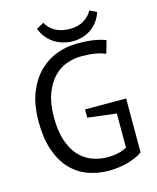

<svg xmlns="http://www.w3.org/2000/svg" viewBox="-128 -960 869 1060"><g transform="rotate(-15 306.0 -429.5)"><path d="M56 0ZM321 -349H556V-41Q540 -29 517.5 -19Q495 -9 469.5 -2Q444 5 416.5 8.5Q389 12 363 12Q296 12 240 -9.5Q184 -31 143 -75.5Q102 -120 79 -188.5Q56 -257 56 -350Q56 -447 84 -516Q112 -585 157 -628.5Q202 -672 258 -692Q314 -712 370 -712Q430 -712 469 -705.5Q508 -699 535 -688L514 -615Q466 -638 377 -638Q335 -638 293.5 -623.5Q252 -609 219 -575Q186 -541 165 -486Q144 -431 144 -350Q144 -276 161 -222Q178 -168 208.5 -132.5Q239 -97 282 -79.5Q325 -62 376 -62Q440 -62 485 -87V-282L321 -302ZM223 -871Q240 -837 275 -818.5Q310 -800 357 -800Q405 -800 438 -821Q471 -842 485 -871L525 -852Q516 -823 499.5 -800.5Q483 -778 460.5 -762Q438 -746 411 -738Q384 -730 356 -730Q329 -730 302.5 -737Q276 -744 253 -758Q230 -772 211 -794.5Q192 -817 180 -847Z"/></g></svg>

Font: PT Sans
Style: Regular
Weight: 400
Version: Version 2.003W OFL; ttfautohint (v1.6)